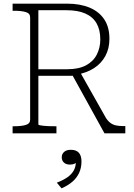

<svg xmlns="http://www.w3.org/2000/svg" viewBox="-20 -730 731 1051"><path d="M371 -328 552 0H666V-40H652Q632 -40 615 -43.5Q598 -47 584 -57.5Q570 -68 559 -86L410 -350ZM190 -49V-674H345Q406 -674 447 -656Q488 -638 508.5 -602.5Q529 -567 529 -514Q529 -469 510 -431.5Q491 -394 451 -372.5Q411 -351 348 -351H174L179 -315H369Q375 -315 379.5 -315.5Q384 -316 389.5 -318Q395 -320 401 -322Q454 -331 494 -356.5Q534 -382 556.5 -423Q579 -464 579 -518Q579 -581 551 -623.5Q523 -666 471 -688Q419 -710 347 -710H49V-671H60Q97 -671 121 -664Q145 -657 145 -635V-75Q145 -53 121 -46Q97 -39 60 -39H49V0H289V-39H276Q261 -39 245.5 -39.5Q230 -40 217.5 -41.5Q205 -43 197.5 -44.5Q190 -46 190 -49ZM317 301 291 270Q327 256 349.5 240Q372 224 383.5 203.5Q395 183 395 158L405 152Q399 161 388.5 166Q378 171 363 171Q342 171 330 160Q318 149 318 131Q318 113 331 101.5Q344 90 368 90Q397 90 411.5 106Q426 122 426 154Q426 188 413.5 215.5Q401 243 377 264Q353 285 317 301Z"/></svg>

Font: Roboto Serif 20pt Thin
Style: Regular
Weight: 250
Version: Version 1.008